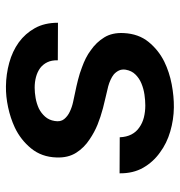

<svg xmlns="http://www.w3.org/2000/svg" viewBox="-0 -578 588 627"><g transform="rotate(-90 293.5 -264.0)"><path d="M379.9 -147Q376.5 -127.4 364 -115Q351.6 -102.5 335 -95.7Q317.4 -88.4 298.3 -85.7Q279.3 -83 263.2 -83Q242.7 -83 224.1 -87.6Q205.6 -92.3 191.4 -102.5Q176.8 -112.3 168.5 -128.2Q160.2 -144 159.2 -166.5L41.5 -167Q41 -122.6 59.8 -89.8Q78.6 -57.1 109.4 -35.2Q139.6 -12.7 178.2 -1.5Q216.8 9.8 256.8 10.3Q292.5 10.7 332.3 3.2Q372.1 -4.4 406.2 -21Q444.3 -40 470.7 -72.5Q497.1 -105 499.5 -153.3Q501.5 -190.9 485.4 -217Q469.2 -243.2 443.8 -260.7Q431.6 -270 417.5 -277.1Q403.3 -284.2 388.2 -289.6Q368.2 -297.4 346.9 -302.7Q325.7 -308.1 306.2 -312Q293 -314.9 275.4 -318.6Q257.8 -322.3 242.7 -329.6Q228 -336.4 218.5 -348.1Q209 -359.9 212.4 -378.9Q215.3 -397.5 226.6 -410.2Q237.8 -422.9 253.4 -430.7Q269.5 -438 287.4 -441.2Q305.2 -444.3 321.3 -444.3Q339.8 -444.3 356.2 -439.9Q372.6 -435.5 385.3 -426.3Q397.5 -417 404.3 -402.8Q411.1 -388.7 410.6 -368.7L533.2 -368.2Q533.2 -412.1 515.6 -443.6Q498 -475.1 469.2 -496.1Q439.9 -517.1 402.6 -527.3Q365.2 -537.6 325.7 -538.1Q292.5 -538.6 257.1 -531Q221.7 -523.4 191.4 -509.3Q150.9 -490.2 122.8 -455.8Q94.7 -421.4 93.3 -373Q91.8 -335.4 108.6 -308.8Q125.5 -282.2 152.8 -264.6Q175.8 -249 200.4 -239Q225.1 -229 254.4 -221.2Q270 -217.3 287.8 -213.1Q305.7 -209 325.7 -204.1Q336.4 -201.2 346.7 -196.5Q356.9 -191.9 364.3 -186Q372.6 -178.7 377.2 -169.2Q381.8 -159.7 379.9 -147Z"/></g></svg>

Font: Roboto Mono SemiBold
Style: Italic
Weight: 600
Italic angle: -10°
Monospace: yes
Designer: Google
Version: Version 3.000